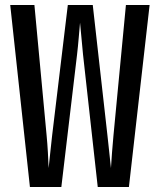

<svg xmlns="http://www.w3.org/2000/svg" viewBox="-20 -750 640 770"><path d="M226 0 289 -531C294 -572 298 -628 301 -659L313 -531L372 0H497L580 -730H485L435 -206C431 -166 427 -108 425 -76C422 -108 415 -166 411 -206L352 -730H252L189 -206C184 -166 179 -108 175 -76C174 -108 171 -166 167 -206L118 -730H21L100 0Z"/></svg>

Font: Tekne LDO SemiBold
Style: Regular
Weight: 600
Monospace: yes
Designer: Alessio Laiso, Mario Rullo, Paolo Rosset
Foundry: Alessio Laiso
Version: Version 1.000;hotconv 1.0.109;makeotfexe 2.5.65596